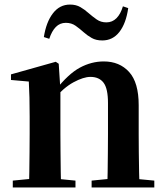

<svg xmlns="http://www.w3.org/2000/svg" viewBox="-20 -821 725 841"><path d="M36 0V-29.9L141.6 -40.2H204.7L310.6 -29.9V0ZM106.2 0Q107.9 -25.5 108.4 -67.4Q108.9 -109.4 109.4 -154.8Q109.9 -200.3 109.9 -234.8V-310.2Q109.9 -360 109 -393.7Q108.2 -427.5 106.2 -463.8L28.1 -470.7V-495.2L224.2 -550.4L237.2 -541.7L244.6 -428V-425.6V-234.8Q244.6 -200.3 245.1 -154.8Q245.6 -109.4 246.1 -67.4Q246.6 -25.5 247.6 0ZM381.3 0V-29.9L485.2 -40.2H547.8L655.9 -29.9V0ZM450 0Q451 -25.5 451.5 -66.9Q452 -108.4 452.5 -153.8Q453 -199.3 453 -234.8V-369.8Q453 -433.2 433.6 -458.7Q414.2 -484.2 376.2 -484.2Q345.6 -484.2 301.8 -460.5Q258.1 -436.8 212.5 -383.3L207.6 -425.7H222.9Q279.1 -497.3 329.7 -524.6Q380.3 -551.9 434.5 -551.9Q503.6 -551.9 545.5 -505.8Q587.5 -459.6 587.5 -360.5V-234.8Q587.5 -199.3 588 -153.8Q588.5 -108.4 589.3 -66.9Q590.2 -25.5 591.2 0ZM172.1 -658.7Q182.3 -724.3 211.8 -762.6Q241.2 -801 286.8 -801Q313.1 -801 332.2 -789.8Q351.4 -778.6 366.8 -764.6Q385.3 -748.5 403.6 -735.7Q421.8 -723 446 -723Q472 -723 490.2 -741.3Q508.4 -759.6 518.4 -793.3L541.6 -785.5Q532.1 -718.5 503 -681.1Q473.9 -643.8 428.1 -643.8Q400.8 -643.8 382 -654.5Q363.1 -665.1 347.6 -678.9Q329.4 -695.2 311.2 -708.1Q292.9 -721 268.4 -721Q242.4 -721 224.6 -702.9Q206.8 -684.9 195.8 -651Z"/></svg>

Font: Noto Serif HK ExtraLight
Style: Regular
Weight: 200
Designer: Ryoko NISHIZUKA 西塚涼子 (kana & ideographs); Frank Grießhammer (Latin, Greek & Cyrillic); Wenlong ZHANG 张文龙 (bopomofo); San
Foundry: Adobe
Version: Version 2.002-H1;hotconv 1.1.0;makeotfexe 2.6.0